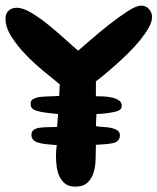

<svg xmlns="http://www.w3.org/2000/svg" viewBox="-20 -699 570 695"><path d="M530.3 -637.7Q530.3 -620.1 518.6 -599.1Q506.8 -578.1 488.3 -555.2Q469.7 -532.2 446.8 -509.3Q423.8 -486.3 401.4 -466.3Q378.9 -446.3 358.9 -429.7Q338.9 -413.1 327.1 -404.3V-350.6Q335 -350.6 350.6 -350.1Q366.2 -349.6 381.8 -346.7Q397.5 -343.8 409.2 -336.4Q420.9 -329.1 420.9 -316.4Q420.9 -305.7 413.1 -300.8Q405.3 -295.9 394.5 -293.9Q361.3 -287.1 329.1 -286.1L327.1 -242.2Q339.8 -240.2 360.8 -238.8Q381.8 -237.3 394.5 -232.4Q414.1 -225.6 414.1 -209Q414.1 -197.3 406.7 -189.9Q399.4 -182.6 387.7 -180.7Q373 -177.7 357.4 -176.8Q341.8 -175.8 327.1 -174.8Q326.2 -153.3 326.2 -127Q326.2 -100.6 319.8 -77.6Q313.5 -54.7 297.9 -39.1Q282.2 -23.4 252 -23.4Q229.5 -23.4 215.8 -34.2Q202.1 -44.9 194.8 -61Q187.5 -77.1 185.1 -96.7Q182.6 -116.2 182.6 -133.8Q182.6 -154.3 185.5 -173.8Q169.9 -174.8 149.9 -176.8Q129.9 -178.7 115.2 -183.6Q93.8 -191.4 93.8 -210.9Q93.8 -222.7 101.6 -228.5Q109.4 -234.4 121.1 -236.3Q136.7 -238.3 153.8 -238.8Q170.9 -239.3 186.5 -239.3L190.4 -286.1Q172.9 -288.1 150.9 -290.5Q128.9 -293 112.3 -297.9Q102.5 -300.8 96.7 -306.6Q90.8 -312.5 90.8 -323.2Q90.8 -335.9 100.6 -340.8Q110.4 -345.7 121.1 -347.7Q137.7 -349.6 156.7 -350.1Q175.8 -350.6 194.3 -351.6L196.3 -393.6Q172.9 -413.1 139.2 -440.4Q105.5 -467.8 74.7 -499.5Q43.9 -531.2 22 -565.4Q0 -599.6 0 -631.8Q0 -650.4 11.2 -660.6Q22.5 -670.9 41 -670.9Q63.5 -670.9 94.2 -652.3Q125 -633.8 156.7 -607.9Q188.5 -582 216.8 -556.2Q245.1 -530.3 262.7 -515.6Q279.3 -529.3 310.5 -556.6Q341.8 -584 376 -610.8Q410.2 -637.7 441.9 -658.2Q473.6 -678.7 491.2 -678.7Q507.8 -678.7 519 -666.5Q530.3 -654.3 530.3 -637.7Z"/></svg>

Font: Chewy
Style: Regular
Weight: 400
Version: Version 1.001